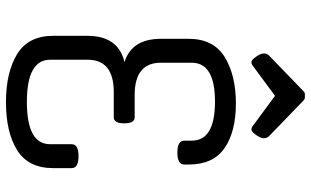

<svg xmlns="http://www.w3.org/2000/svg" viewBox="-219 -807 1041 643"><g transform="rotate(90 301.5 -485.5)"><path d="M180 -258V-133Q180 -55 321.5 -55Q463 -55 463 -133V-205Q463 -228 503 -228Q543 -228 543 -205V-143Q543 -60 483 -22.5Q423 15 322.5 15Q222 15 161 -22.5Q100 -60 100 -143V-258Q100 -361 188 -382Q110 -406 110 -504V-597Q110 -680 171 -717.5Q232 -755 326.5 -755Q421 -755 476 -717Q531 -679 531 -597V-582Q531 -559 491 -559Q451 -559 451 -582V-607Q451 -685 320.5 -685Q190 -685 190 -607V-504Q190 -416 298 -416H373Q393 -416 393 -381Q393 -346 373 -346H288Q180 -346 180 -258ZM296 -986H307Q312 -986 316 -982L436 -866Q443 -859 443 -848.5Q443 -838 432 -822.5Q421 -807 414.5 -807Q408 -807 404 -810L301 -886L198 -810Q194 -807 187.5 -807Q181 -807 170 -822.5Q159 -838 159 -848.5Q159 -859 166 -866L286 -982Q290 -986 296 -986Z"/></g></svg>

Font: Offside
Style: Regular
Weight: 400
Designer: Eduardo Rodriguez Tunni
Foundry: Eduardo Rodriguez Tunni
Version: Version 1.001